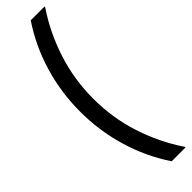

<svg xmlns="http://www.w3.org/2000/svg" viewBox="-349 -849 990 990"><g transform="rotate(-45 146.0 -354.0)"><path d="M184 160Q109 48 70 -83.5Q31 -215 31 -354Q31 -494 70 -625Q109 -756 184 -868H285V-864Q210 -753 168 -623Q126 -493 126 -354Q126 -214 168 -84.5Q210 45 285 156V160H184Z"/></g></svg>

Font: Encode Sans Compressed
Style: SemiBold
Weight: 600
Designer: Pablo Impallari, Andres Torresi
Foundry: Pablo Impallari, Andres Torresi
Version: Version 1.000; ttfautohint (v1.00) -l 8 -r 50 -G 200 -x 14 -